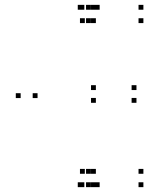

<svg xmlns="http://www.w3.org/2000/svg" viewBox="-20 -760 660 790"><path d="M390 -720V-740H370V-720ZM327 -720V-740H307V-720ZM327 10V-10H307V10ZM390 10V-10H370V10ZM374.5 -45V-65H354.5V-45ZM374.5 10V-10H354.5V10ZM570 10V-10H550V10ZM570 -45V-65H550V-45ZM374.5 -389.5V-409.5H354.5V-389.5ZM374.5 -337V-357H354.5V-337ZM541.5 -337V-357H521.5V-337ZM541.5 -389.5V-409.5H521.5V-389.5ZM570 -720V-740H550V-720ZM374.5 -720V-740H354.5V-720ZM374.5 -665V-685H354.5V-665ZM570 -665V-685H550V-665ZM329 -665V-685H309V-665ZM354 -665V-685H334V-665ZM354 -720V-740H334V-720ZM320 -720V-740H300V-720ZM65 -356.5V-376.5H45V-356.5ZM320 10V-10H300V10ZM354 10V-10H334V10ZM354 -45V-65H334V-45ZM329 -45V-65H309V-45ZM134.5 -356.5V-376.5H114.5V-356.5Z"/></svg>

Font: Monaspace Neon Dots Var
Style: Regular
Weight: 400
Designer: Riley Cran and the Lettermatic Team
Version: Version 1.100 (Monaspace Neon Dots)